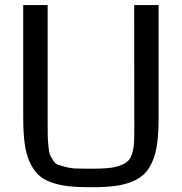

<svg xmlns="http://www.w3.org/2000/svg" viewBox="-20 -748 738 779"><path d="M623.5 -727.5V-272Q623.5 -213.4 618.4 -171.4Q613.3 -129.4 600.1 -96.9Q586.9 -64.5 567.1 -44.2Q547.4 -23.9 515.4 -11Q483.4 2 443.8 6.8Q404.3 11.7 348.1 11.7Q293.9 11.7 255.9 7.3Q217.8 2.9 185.5 -9Q153.3 -21 133.5 -40.8Q113.8 -60.5 99.6 -92.5Q85.4 -124.5 79.8 -168Q74.2 -211.4 74.2 -272V-727.5H173.3V-259.3Q173.3 -218.8 173.6 -200.7Q173.8 -182.6 176.3 -156.5Q178.7 -130.4 182.6 -120.8Q186.5 -111.3 195.6 -97.2Q204.6 -83 216.1 -79.3Q227.5 -75.7 247.6 -70.3Q267.6 -64.9 290.8 -64.2Q314 -63.5 348.6 -63.5Q389.6 -63.5 417.2 -65.9Q444.8 -68.4 465.3 -75.7Q485.8 -83 496.8 -92.5Q507.8 -102.1 514.4 -120.6Q521 -139.2 522.9 -159.2Q524.9 -179.2 524.9 -212.4L524.4 -727.5Z"/></svg>

Font: Coda
Style: Regular
Weight: 400
Designer: vernon adams
Foundry: vernon adams
Version: Version 2.000; ttfautohint (v0.8) -r 50 -G 200 -x